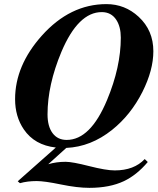

<svg xmlns="http://www.w3.org/2000/svg" viewBox="-20 -697 763 925"><path d="M718.8 -450.2Q718.8 -358.9 666 -253.9Q609.9 -143.1 520 -71.3Q418 10.3 299.3 15.6L212.4 94.2Q251 82.5 296.4 82.5Q328.6 82.5 409.9 103.3Q491.2 124 532.7 124Q626 124 677.2 69.3L691.9 83.5Q638.7 146.5 576.7 175.8Q508.3 208 410.6 208Q352.5 208 273.4 191.7Q194.3 175.3 156.7 175.3Q111.3 175.3 76.2 185.5L65.4 176.3L249 13.7Q146.5 2.4 94.7 -73.7Q52.7 -135.3 52.7 -219.2Q52.7 -380.9 181.2 -524.9Q317.4 -677.2 492.7 -677.2Q582 -677.2 647.9 -616.2Q718.8 -550.8 718.8 -450.2ZM562 -515.6Q562 -567.9 540.5 -601.1Q516.1 -638.7 470.2 -638.7Q356.9 -638.7 275.9 -447.3Q209 -287.6 209 -146Q209 -87.9 233.4 -55.4Q257.8 -22.9 301.3 -22.9Q415.5 -22.9 495.6 -214.8Q562 -374 562 -515.6Z"/></svg>

Font: Dai Banna SIL Light
Style: BoldOblique
Weight: 700
Italic angle: -11°
Designer: Victor Gaultney
Foundry: SIL International
Version: Version 2.000